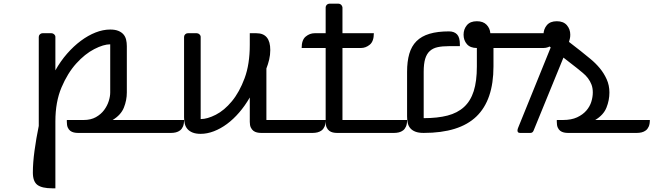

<svg xmlns="http://www.w3.org/2000/svg" viewBox="-20 -720 3540 1040"><path d="M190 -520Q190 -528 196 -534Q202 -540 210 -540H259Q267 -540 273.5 -534Q280 -528 280 -520V-339Q308 -389 343.5 -429.5Q379 -470 418 -499Q457 -528 497.5 -544Q538 -560 577 -560Q603 -560 620.5 -553Q638 -546 648.5 -534Q659 -522 663 -505.5Q667 -489 667 -470V-219Q667 -177 651 -137Q635 -97 590 -70H977Q977 -48 971 -34.5Q965 -21 955 -13.5Q945 -6 932.5 -3Q920 0 907 0H402Q391 0 380 -2.5Q369 -5 360.5 -11.5Q352 -18 347 -29.5Q342 -41 342 -60V-70H433Q472 -70 499.5 -85.5Q527 -101 544 -124Q561 -147 569 -172.5Q577 -198 577 -219V-480Q541 -480 490.5 -454Q440 -428 393 -376Q346 -324 313 -246Q280 -168 280 -63V300H263Q207 300 182.5 281.5Q158 263 158 215Q158 162 167 96Q176 30 190 -38Z M1067 -75Q1103 -75 1149 -98.5Q1195 -122 1236 -171.5Q1277 -221 1305 -296.5Q1333 -372 1333 -477V-540H1369Q1444 -540 1444 -449Q1444 -422 1438 -397Q1432 -372 1423 -349V-70H1744Q1744 -48 1738 -34.5Q1732 -21 1722 -13.5Q1712 -6 1699.5 -3Q1687 0 1674 0H1394Q1383 0 1372 -2.5Q1361 -5 1352.5 -11.5Q1344 -18 1338.5 -29.5Q1333 -41 1333 -60V-192Q1307 -147 1275.5 -110.5Q1244 -74 1209.5 -48.5Q1175 -23 1138.5 -9Q1102 5 1067 5Q1041 5 1023.5 -2Q1006 -9 995.5 -21Q985 -33 981 -49.5Q977 -66 977 -85V-520Q977 -528 983 -534Q989 -540 997 -540H1046Q1054 -540 1060.5 -534Q1067 -528 1067 -520Z M1835 -460V-70H2185Q2185 -48 2179 -34.5Q2173 -21 2163 -13.5Q2153 -6 2140.5 -3Q2128 0 2115 0H1805Q1794 0 1783 -2.5Q1772 -5 1763.5 -11.5Q1755 -18 1749.5 -29.5Q1744 -41 1744 -60V-460H1614Q1614 -504 1636 -522Q1658 -540 1684 -540H1744V-680Q1744 -688 1750 -694Q1756 -700 1764 -700H1814Q1822 -700 1828 -694Q1834 -688 1835 -680V-540H2005Q2005 -496 1983 -478Q1961 -460 1935 -460Z M2491 -532Q2491 -562 2509 -583.5Q2527 -605 2563 -605Q2597 -605 2615.5 -586Q2634 -567 2636 -540H2994Q2994 -496 2972 -478Q2950 -460 2924 -460H2653V-360Q2653 -178 2560.5 -89Q2468 0 2275 0Q2247 0 2229.5 -7Q2212 -14 2202 -26Q2192 -38 2188.5 -54.5Q2185 -71 2185 -90V-331Q2185 -387 2197 -428.5Q2209 -470 2236 -497Q2263 -524 2306.5 -537Q2350 -550 2412 -550Q2440 -550 2455.5 -534Q2471 -518 2471 -480V-470H2412Q2376 -470 2350.5 -464.5Q2325 -459 2308 -443.5Q2291 -428 2283 -401Q2275 -374 2275 -331V-80Q2350 -80 2404 -94Q2458 -108 2493.5 -140.5Q2529 -173 2546 -226.5Q2563 -280 2563 -360V-460Q2527 -460 2509 -481Q2491 -502 2491 -532Z M2924 -532Q2924 -562 2942 -583.5Q2960 -605 2996 -605Q3032 -605 3050.5 -583.5Q3069 -562 3069 -532Q3069 -519 3066.5 -509.5Q3064 -500 3062 -493L3125 -444Q3150 -424 3178 -401Q3206 -378 3228.5 -351Q3251 -324 3266 -291Q3281 -258 3281 -219Q3281 -177 3265 -137Q3249 -97 3204 -70H3500Q3500 -48 3494 -34.5Q3488 -21 3478 -13.5Q3468 -6 3455.5 -3Q3443 0 3430 0H3056Q3045 0 3034 -2.5Q3023 -5 3014.5 -11.5Q3006 -18 3001 -29.5Q2996 -41 2996 -60V-70H3029Q3075 -70 3106 -84.5Q3137 -99 3156 -121Q3175 -143 3183 -169Q3191 -195 3191 -219Q3191 -243 3184 -261.5Q3177 -280 3165 -296Q3153 -312 3137 -325Q3121 -338 3104 -352L3032 -408L2870 -12Q2865 0 2853 0H2797Q2783 0 2783 -13Q2783 -20 2787 -29L2963 -463L2947 -476Q2924 -496 2924 -532Z"/></svg>

Font: Warnes
Style: Regular
Weight: 400
Designer: Eduardo Rodriguez Tunni
Foundry: Eduardo Rodriguez Tunni
Version: Version 1.001